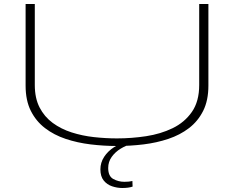

<svg xmlns="http://www.w3.org/2000/svg" viewBox="-20 -720 1170 960"><path d="M108 -292V-700H154V-295Q154 -229 178 -182.5Q202 -136 243.5 -105.5Q285 -75 338 -58Q391 -41 449.5 -34.5Q508 -28 565 -28Q638 -28 710.5 -39Q783 -50 843 -79Q903 -108 939.5 -160.5Q976 -213 976 -295V-700H1022V-292Q1022 -218 996 -166Q970 -114 925 -79.5Q880 -45 821.5 -25.5Q763 -6 697.5 2Q632 10 565 10Q499 10 433 2Q367 -6 308.5 -25.5Q250 -45 205 -79.5Q160 -114 134 -166Q108 -218 108 -292ZM591 220Q566 220 540.5 211.5Q515 203 498.5 182.5Q482 162 482 127Q482 93 500.5 64.5Q519 36 550 16Q581 -4 618 -12L639 0Q610 7 583 23.5Q556 40 538.5 64.5Q521 89 521 120Q521 161 546.5 175Q572 189 602 189Q614 189 624 188Q634 187 642 185L643 213Q623 220 591 220Z"/></svg>

Font: Georama ExtraExtended ExtraLight
Style: Regular
Weight: 200
Width: 8
Designer: Jean-Baptiste Levee
Foundry: Production Type
Version: Version 1.000